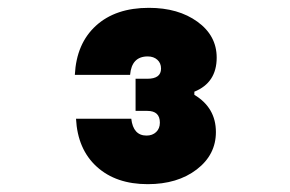

<svg xmlns="http://www.w3.org/2000/svg" viewBox="-20 -939 740 490"><path d="M531 -602Q531 -544 482 -506.5Q433 -469 357 -469Q276 -469 227 -513.5Q178 -558 174 -636H315Q320 -593 354 -593Q369 -593 378.5 -602Q388 -611 388 -626Q388 -656 356 -656H326V-738H356Q391 -738 391 -764Q391 -778 381.5 -786.5Q372 -795 357 -795Q316 -795 312 -748H171Q175 -828 225 -873.5Q275 -919 360 -919Q435 -919 484 -883.5Q533 -848 533 -792Q533 -728 476 -705V-697Q531 -664 531 -602Z"/></svg>

Font: Martian Mono ExtraBold
Style: Regular
Weight: 800
Monospace: yes
Designer: Roman Shamin
Foundry: Evil Martians
Version: Version 1.000; ttfautohint (v1.8.4.7-5d5b)